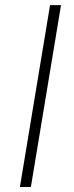

<svg xmlns="http://www.w3.org/2000/svg" viewBox="-20 -748 294 768"><path d="M224.1 -727.5 103.5 0H59.6L180.2 -727.5Z"/></svg>

Font: Inter Extra Light
Style: Italic
Weight: 200
Italic angle: -9.39999°
Designer: Rasmus Andersson
Foundry: rsms
Version: Version 4.000;git-3c8e0fc